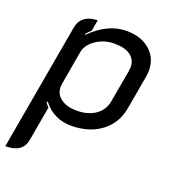

<svg xmlns="http://www.w3.org/2000/svg" viewBox="-143 -610 829 920"><g transform="rotate(20 271.0 -150.0)"><path d="M102 -438Q108 -472 133 -490.5Q158 -509 198 -509L188 -453Q174 -440 163 -427L165 -423Q250 -509 347 -509Q421 -509 466 -469.5Q511 -430 511 -367Q511 -352 508 -335L478 -164Q464 -83 402.5 -37Q341 9 249 9Q206 9 169 -9Q132 -27 106 -62L102 -57Q112 -42 119 -35L88 141Q76 209 -12 209ZM392 -168 421 -331Q423 -345 423 -352Q423 -390 394.5 -411Q366 -432 313 -432Q260 -432 219 -404Q178 -376 171 -336L141 -163Q140 -158 140 -148Q140 -112 170 -90Q200 -68 250 -68Q308 -68 346 -94.5Q384 -121 392 -168Z"/></g></svg>

Font: K2D
Style: Italic
Weight: 400
Italic angle: -10°
Designer: Katatrad Aksorn Co.,Ltd.
Foundry: Cadson Demak Co.,Ltd.
Version: Version 1.000; ttfautohint (v1.6)